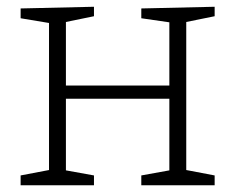

<svg xmlns="http://www.w3.org/2000/svg" viewBox="-20 -548 696 568"><path d="M615 -528V-500L531 -483V-45L615 -29V0H398V-29L481 -44V-256H175V-44L258 -29V0H41V-29L125 -45V-480L41 -494V-523L258 -528V-500L175 -483V-295H481V-482L398 -494V-523Z"/></svg>

Font: Bitter Pro Light
Style: Regular
Weight: 300
Designer: Sol Matas, and Bitter project Authors
Foundry: Sol Matas
Version: Version 1.010